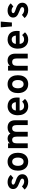

<svg xmlns="http://www.w3.org/2000/svg" viewBox="2096 -2836 752 4984"><g transform="rotate(-90 2472.0 -344.0)"><path d="M244.8 12Q185.1 12 130.4 -13.5Q75.7 -39 43.6 -81.8L125.4 -151Q151.2 -124.1 184.5 -108.2Q217.8 -92.4 248.6 -92.4Q286.4 -92.4 306.9 -105.2Q327.4 -117.9 327.4 -141.2Q327.4 -155.8 317.8 -167.6Q308.2 -179.4 283.6 -191.7Q259.1 -203.9 214.6 -220.2Q128.3 -251.7 92.5 -288.4Q56.6 -325.1 56.6 -381.4Q56.6 -444.7 107.6 -483.9Q158.7 -523 240.6 -523Q296.4 -523 343.7 -501.9Q391 -480.8 425.2 -440.6L343.6 -373.2Q298.5 -418.6 238.4 -418.6Q207.9 -418.6 189.4 -407.2Q170.8 -395.9 170.8 -377.2Q170.8 -358.6 192.7 -344Q214.5 -329.4 274.2 -309.8Q332.8 -291.3 369.8 -267.8Q406.7 -244.3 423.9 -213.4Q441.2 -182.5 441.2 -142Q441.2 -70 388.8 -29Q336.4 12 244.8 12Z M766.8 12Q658.8 12 596.5 -59.5Q534.2 -130.9 534.2 -255Q534.2 -337.2 562.6 -397.4Q591 -457.5 643.2 -490.2Q695.5 -523 766.8 -523Q838 -523 890 -490.4Q941.9 -457.9 970 -397.9Q998.2 -337.9 998.2 -255.4Q998.2 -172.6 970.2 -112.7Q942.3 -52.7 890.3 -20.4Q838.4 12 766.8 12ZM766.8 -107.4Q817.5 -107.4 845.5 -146.4Q873.6 -185.3 873.6 -255.4Q873.6 -325.7 845.2 -364.9Q816.9 -404 766.8 -404Q716.5 -404 688 -364.5Q659.4 -325 659.4 -255Q659.4 -185.8 688 -146.6Q716.5 -107.4 766.8 -107.4Z M1118.2 0V-511H1243V-463.6Q1267.7 -494.3 1298.4 -508.6Q1329.1 -523 1368 -523Q1413.4 -523 1446.1 -504.6Q1478.7 -486.2 1496.6 -450.4Q1521.9 -485.5 1562 -504.2Q1602.1 -523 1652.4 -523Q1746.3 -523 1794.4 -472.4Q1842.6 -421.8 1842.6 -322.4V0H1717.8V-279.4Q1717.8 -343.4 1696.9 -373.7Q1676 -404 1632.2 -404Q1602.2 -404 1582.2 -390.6Q1562.3 -377.2 1552.4 -349.9Q1542.6 -322.6 1542.6 -281.2V0H1417.8V-279.4Q1417.8 -344 1397.3 -374Q1376.8 -404 1332.6 -404Q1287 -404 1265 -374.5Q1243 -345 1243 -282.8V0Z M2209.4 12Q2135.8 12 2082.6 -21Q2029.3 -54 2000.8 -114.2Q1972.2 -174.4 1972.2 -256Q1972.2 -338.7 2001.5 -398.6Q2030.7 -458.5 2083.9 -490.8Q2137.2 -523 2209.4 -523Q2271.4 -523 2321.9 -496.9Q2372.5 -470.9 2402.4 -417.1Q2432.4 -363.4 2432.4 -280.6Q2432.4 -267.4 2431.8 -248.6Q2431.2 -229.9 2428.8 -211H2095.4Q2097.4 -175.9 2111.8 -149.8Q2126.2 -123.6 2151.2 -109.1Q2176.2 -94.6 2210.2 -94.6Q2246.6 -94.6 2273.4 -106.7Q2300.3 -118.8 2324.6 -145.8L2396.6 -71.4Q2363.6 -33.9 2317 -10.9Q2270.4 12 2209.4 12ZM2096.2 -308.6H2311.4Q2309 -341.9 2296.4 -366.1Q2283.8 -390.3 2261.4 -403.4Q2239 -416.4 2207 -416.4Q2162.9 -416.4 2132 -389.4Q2101.1 -362.4 2096.2 -308.6Z M2779.8 12Q2671.8 12 2609.5 -59.5Q2547.2 -130.9 2547.2 -255Q2547.2 -337.2 2575.6 -397.4Q2604 -457.5 2656.2 -490.2Q2708.5 -523 2779.8 -523Q2851 -523 2902.9 -490.4Q2954.9 -457.9 2983.1 -397.9Q3011.2 -337.9 3011.2 -255.4Q3011.2 -172.6 2983.2 -112.7Q2955.3 -52.7 2903.4 -20.4Q2851.4 12 2779.8 12ZM2779.8 -107.4Q2830.5 -107.4 2858.6 -146.4Q2886.6 -185.3 2886.6 -255.4Q2886.6 -325.7 2858.2 -364.9Q2829.9 -404 2779.8 -404Q2729.5 -404 2700.9 -364.5Q2672.4 -325 2672.4 -255Q2672.4 -185.8 2700.9 -146.6Q2729.5 -107.4 2779.8 -107.4Z M3131.2 0V-511H3256V-462Q3280.4 -492.7 3314.6 -507.9Q3348.8 -523 3392.8 -523Q3478.6 -523 3525.1 -470.2Q3571.6 -417.4 3571.6 -318.6V0H3446.8V-280.2Q3446.8 -344.4 3424.7 -374.2Q3402.5 -404 3355.4 -404Q3304.7 -404 3280.3 -374.2Q3256 -344.4 3256 -282.2V0Z M3938.4 12Q3864.8 12 3811.6 -21Q3758.3 -54 3729.8 -114.2Q3701.2 -174.4 3701.2 -256Q3701.2 -338.7 3730.4 -398.6Q3759.7 -458.5 3812.9 -490.8Q3866.2 -523 3938.4 -523Q4000.4 -523 4050.9 -496.9Q4101.5 -470.9 4131.4 -417.1Q4161.4 -363.4 4161.4 -280.6Q4161.4 -267.4 4160.8 -248.6Q4160.2 -229.9 4157.8 -211H3824.4Q3826.4 -175.9 3840.8 -149.8Q3855.2 -123.6 3880.2 -109.1Q3905.2 -94.6 3939.2 -94.6Q3975.6 -94.6 4002.4 -106.7Q4029.3 -118.8 4053.6 -145.8L4125.6 -71.4Q4092.6 -33.9 4046 -10.9Q3999.4 12 3938.4 12ZM3825.2 -308.6H4040.4Q4038 -341.9 4025.4 -366.1Q4012.8 -390.3 3990.4 -403.4Q3968 -416.4 3936 -416.4Q3891.9 -416.4 3861 -389.4Q3830.1 -362.4 3825.2 -308.6Z M4278 -411.4 4255.2 -700H4404L4380.2 -411.4Z M4696.8 12Q4637.1 12 4582.4 -13.5Q4527.7 -39 4495.6 -81.8L4577.4 -151Q4603.2 -124.1 4636.5 -108.2Q4669.8 -92.4 4700.6 -92.4Q4738.4 -92.4 4758.9 -105.2Q4779.4 -117.9 4779.4 -141.2Q4779.4 -155.8 4769.8 -167.6Q4760.2 -179.4 4735.6 -191.7Q4711.1 -203.9 4666.6 -220.2Q4580.3 -251.7 4544.5 -288.4Q4508.6 -325.1 4508.6 -381.4Q4508.6 -444.7 4559.6 -483.9Q4610.7 -523 4692.6 -523Q4748.4 -523 4795.7 -501.9Q4843 -480.8 4877.2 -440.6L4795.6 -373.2Q4750.5 -418.6 4690.4 -418.6Q4659.9 -418.6 4641.4 -407.2Q4622.8 -395.9 4622.8 -377.2Q4622.8 -358.6 4644.6 -344Q4666.5 -329.4 4726.2 -309.8Q4784.8 -291.3 4821.8 -267.8Q4858.7 -244.3 4875.9 -213.4Q4893.2 -182.5 4893.2 -142Q4893.2 -70 4840.8 -29Q4788.4 12 4696.8 12Z"/></g></svg>

Font: Overpass
Style: Regular
Weight: 400
Designer: Delve Withrington, Dave Bailey, Thomas Jockin
Foundry: Delve Fonts LLC
Version: Version 4.000